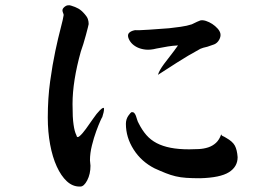

<svg xmlns="http://www.w3.org/2000/svg" viewBox="-20 -643 1040 720"><path d="M363.3 -203.1Q363.3 -205.1 356.4 -189.9Q349.6 -174.8 340.8 -150.9Q332 -127 324.7 -97.7Q317.4 -68.4 317.4 -42Q317.4 -37.1 318.4 -30.8Q319.3 -24.4 319.3 -21.5Q319.3 9.8 307.1 33.2Q294.9 56.6 281.2 56.6H278.3Q252 56.6 230.5 36.6Q209 16.6 192.9 -18.6Q176.8 -53.7 168 -101.1Q159.2 -148.4 159.2 -202.1Q159.2 -274.4 168 -337.9Q176.8 -401.4 187.5 -451.7Q198.2 -502 207.5 -537.1Q216.8 -572.3 218.8 -586.9Q218.8 -588.9 215.3 -598.1Q211.9 -607.4 218.8 -614.3Q226.6 -622.1 233.9 -623Q241.2 -624 246.1 -622.1Q262.7 -617.2 273.9 -610.8Q285.2 -604.5 297.9 -589.8Q306.6 -580.1 309.6 -571.3Q312.5 -562.5 312.5 -552.7Q312.5 -551.8 309.6 -540Q306.6 -528.3 302.2 -511.7Q297.9 -495.1 292.5 -478Q287.1 -460.9 283.2 -450.2Q252 -338.9 252 -252.9Q252 -226.6 252.9 -207.5Q253.9 -188.5 255.9 -175.3Q257.8 -162.1 260.3 -152.8Q262.7 -143.6 266.6 -135.7Q268.6 -124 278.8 -132.8Q289.1 -141.6 302.2 -159.7Q315.4 -177.7 329.1 -197.8Q342.8 -217.8 353.5 -228.5Q370.1 -245.1 370.1 -234.4Q370.1 -223.6 363.3 -203.1ZM689.5 -83Q707 -83 725.6 -84Q744.1 -85 760.7 -90.3Q777.3 -95.7 790 -107.4Q802.7 -119.1 809.6 -139.6Q810.5 -134.8 815.4 -132.8Q820.3 -130.9 828.1 -126Q852.5 -112.3 860.8 -96.7Q869.1 -81.1 871.1 -53.7Q871.1 -17.6 838.4 2.9Q805.7 23.4 730.5 25.4Q700.2 25.4 678.7 23.9Q657.2 22.5 638.7 18.1Q620.1 13.7 601.6 6.3Q583 -1 559.6 -11.7Q509.8 -37.1 481 -82.5Q452.1 -127.9 452.1 -178.7Q452.1 -195.3 460.9 -208.5Q469.7 -221.7 474.6 -222.7Q480.5 -222.7 483.9 -218.8Q487.3 -214.8 489.7 -208.5Q492.2 -202.1 494.1 -194.8Q496.1 -187.5 500 -180.7Q512.7 -155.3 528.8 -136.7Q544.9 -118.2 567.4 -106.4Q589.8 -94.7 619.6 -88.9Q649.4 -83 689.5 -83ZM806.6 -516.6Q808.6 -505.9 801.8 -493.7Q794.9 -481.4 783.2 -476.6L757.8 -467.8Q749 -465.8 742.2 -463.9Q735.4 -461.9 731.4 -460Q684.6 -434.6 643.6 -408.2Q602.5 -381.8 572.3 -362.3Q575.2 -372.1 580.6 -381.3Q585.9 -390.6 595.2 -403.3Q604.5 -416 617.7 -432.6Q630.9 -449.2 647.5 -472.7Q627.9 -471.7 609.9 -468.8Q591.8 -465.8 566.4 -460.9Q543.9 -455.1 525.9 -457Q507.8 -459 494.1 -465.8Q480.5 -472.7 472.2 -482.4Q463.9 -492.2 460.9 -502.9Q458 -513.7 464.4 -520Q470.7 -526.4 483.4 -529.3Q488.3 -530.3 490.7 -529.8Q493.2 -529.3 503.9 -529.8Q514.6 -530.3 539.6 -531.7Q564.5 -533.2 614.3 -537.1Q632.8 -539.1 657.2 -542.5Q681.6 -545.9 699.2 -551.8Q722.7 -563.5 731.4 -566.4Q740.2 -568.4 752.4 -564.5Q764.6 -560.5 775.9 -553.2Q787.1 -545.9 795.9 -536.1Q804.7 -526.4 806.6 -516.6Z"/></svg>

Font: JasonHandwriting1
Style: Regular
Weight: 400
Version: Version 1.48.20